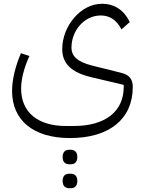

<svg xmlns="http://www.w3.org/2000/svg" viewBox="-20 -492 762 1018"><path d="M347 506H355C376 506 390 494 390 467C390 441 376 429 355 429H347C326 429 312 441 312 467C312 494 326 506 347 506ZM347 379H355C376 379 390 367 390 341C390 314 376 302 355 302H347C326 302 312 314 312 341C312 367 326 379 347 379ZM351 240C560 240 684 139 684 -31C684 -73 665 -96 622 -106L466 -145C392 -164 359 -193 359 -240C359 -331 428 -410 514 -410C562 -410 599 -385 624 -336L668 -375C639 -436 589 -472 520 -472C408 -472 310 -354 310 -232C310 -155 358 -108 463 -83L636 -42V-31C636 99 538 176 372 176H329C180 176 92 103 92 -22C92 -74 109 -137 136 -195L91 -210C62 -142 44 -71 44 -10C44 147 158 240 351 240Z"/></svg>

Font: IBM Plex Arabic Light
Style: Regular
Weight: 300
Designer: Mike Abbink, Paul van der Laan, Pieter van Rosmalen, Wael Morcos, Khajak Apelian
Foundry: Bold Monday
Version: Version 1.0